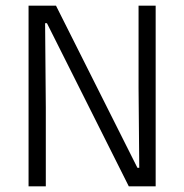

<svg xmlns="http://www.w3.org/2000/svg" viewBox="-20 -659 652 679"><path d="M178 -639 466 -65.5H472.5L470 -347.5V-639H530.5V0H435.5L146 -577H139.5L142 -279V0H81V-639Z"/></svg>

Font: Anek Gurmukhi Light
Style: Regular
Weight: 300
Designer: Sarang Kulkarni (Gurmukhi), Yesha Goshar (Latin)
Foundry: Ek Type
Version: Version 1.003